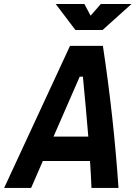

<svg xmlns="http://www.w3.org/2000/svg" viewBox="-52 -918 662 938"><path d="M-31.7 0 290 -693.8H450.7Q503.4 -346.2 526.9 0H395Q393.6 -32.7 391.8 -65.7Q390.1 -98.6 387.7 -131.3H157.2L100.1 0ZM209.5 -250.5H379.4Q373.5 -323.7 366.7 -397Q359.9 -470.2 353 -543.5H337.4ZM316.4 -771.5 220.2 -898.4H360.4L390.6 -841.3L440.4 -898.4H590.3L449.2 -771.5Z"/></svg>

Font: CaskaydiaCove NFP
Style: Bold Italic
Weight: 700
Italic angle: -10°
Designer: Aaron Bell
Foundry: Saja Typeworks
Version: Version 2111.001; VTT 6.35;Nerd Fonts 3.1.1